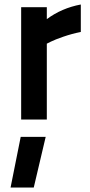

<svg xmlns="http://www.w3.org/2000/svg" viewBox="-20 -531 399 853"><path d="M74 0V-499H188V-446Q254 -495 339 -511V-389Q299 -381 261.5 -368Q224 -355 206 -346L188 -337V0ZM27 302 72 77H183L130 302Z"/></svg>

Font: TitilliumText22L Rg
Style: Bold
Weight: 700
Designer: Campivisivi
Foundry: Campivisivi
Version: 1.000